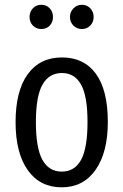

<svg xmlns="http://www.w3.org/2000/svg" viewBox="-20 -780 522 812"><path d="M105 -708Q105 -730 119.1 -744.9Q133.3 -759.8 154.8 -759.8Q176.3 -759.8 190.2 -744.9Q204.1 -730 204.1 -708Q204.1 -686 190.2 -671.6Q176.3 -657.2 154.8 -657.2Q133.3 -657.2 119.1 -671.9Q105 -686.5 105 -708ZM326.2 -759.8Q347.7 -759.8 361.8 -744.9Q376 -730 376 -708Q376 -686.5 361.8 -671.9Q347.7 -657.2 326.2 -657.2Q305.2 -657.2 290.5 -671.9Q275.9 -686.5 275.9 -708Q275.9 -729.5 290.5 -744.6Q305.2 -759.8 326.2 -759.8ZM242.2 -537.1Q335 -537.1 385.5 -468Q436 -398.9 436 -264.2Q436 -135.7 384.3 -61.8Q332.5 12.2 241.2 12.2Q148.9 12.2 97.4 -60.5Q45.9 -133.3 45.9 -263.2Q45.9 -395.5 97.4 -466.3Q148.9 -537.1 242.2 -537.1ZM242.2 -471.2Q187.5 -471.2 159.7 -422.1Q131.8 -373 131.8 -263.2Q131.8 -153.8 159.4 -104Q187 -54.2 241.2 -54.2Q295.4 -54.2 322.8 -103.8Q350.1 -153.3 350.1 -264.2Q350.1 -373.5 322.8 -422.4Q295.4 -471.2 242.2 -471.2Z"/></svg>

Font: Fira Sans Compressed Book
Style: Regular
Weight: 350
Width: 1
Designer: Carrois Corporate & Edenspiekermann AG
Foundry: Carrois Corporate GbR & Edenspiekermann AG
Version: Version 4.203;PS 004.203;hotconv 1.0.88;makeotf.lib2.5.64775